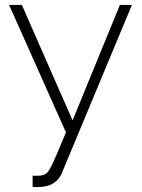

<svg xmlns="http://www.w3.org/2000/svg" viewBox="-20 -540 580 783"><path d="M113 176Q118 177 128 177Q138 177 146.5 176Q155 175 163 171Q169 168 174 162.5Q179 157 188 140Q197 123 211 90Q225 57 249 0L17 -520H69L276 -49L469 -520H518L233 164Q222 192 197.5 207.5Q173 223 131 223Q127 223 122.5 223Q118 223 113 222Z"/></svg>

Font: Oxford Sans
Style: Regular
Weight: 300
Designer: Matt McInerney, Pablo Impallari, Rodrigo Fuenzalida
Foundry: Matt McInerney, Pablo Impallari, Rodrigo Fuenzalida
Version: Version 3.000g; ttfautohint (v1.5) -l 8 -r 28 -G 28 -x 14 -D